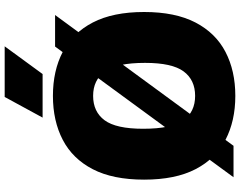

<svg xmlns="http://www.w3.org/2000/svg" viewBox="-120 -870 1001 800"><g transform="rotate(-90 380.0 -470.5)"><path d="M380 10Q275.5 10 196.8 -31Q118 -72 74.5 -156Q31 -240 31 -370Q31 -500 74.5 -584Q118 -668 196.8 -709Q275.5 -750 380 -750Q485 -750 563.5 -709Q642 -668 685.8 -583.8Q729.5 -499.5 729.5 -370Q729.5 -240.5 685.8 -156.2Q642 -72 563.2 -31Q484.5 10 380 10ZM380 -157.5Q446.5 -157.5 482 -205.5Q517.5 -253.5 517.5 -366Q517.5 -484.5 481.8 -533.5Q446 -582.5 380 -582.5Q314 -582.5 278.5 -534.8Q243 -487 243 -374Q243 -255 278.2 -206.2Q313.5 -157.5 380 -157.5ZM172 2.5H41L585.5 -741H717ZM289.5 -793 375.5 -951H586.5L471 -793Z"/></g></svg>

Font: Encode Sans Semi Condensed Black
Style: Regular
Weight: 900
Width: 4
Designer: Multiple Designers
Foundry: Impallari Type
Version: Version 3.000; ttfautohint (v1.8.3) -l 8 -r 50 -G 200 -x 14 